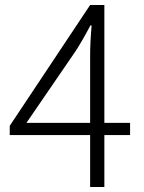

<svg xmlns="http://www.w3.org/2000/svg" viewBox="-20 -749 575 769"><path d="M86 -257H341V-526Q341 -579 347 -647H342Q315 -595 284 -546ZM501 -257V-208H398V0H341V-208H19V-245L341 -729H398V-257Z"/></svg>

Font: Noto Sans Korean Light
Style: Regular
Weight: 300
Designer: Ryoko NISHIZUKA  (kana & ideographs); Paul D. Hunt (Latin, Greek & Cyrillic); Wenlong ZHANG  (bopomofo); Sandoll Communi
Foundry: Adobe Systems Incorporated
Version: Version 1.000;PS 1;hotconv 1.0.78;makeotf.lib2.5.61930